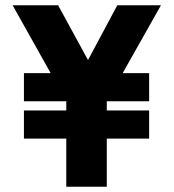

<svg xmlns="http://www.w3.org/2000/svg" viewBox="-20 -710 660 730"><path d="M251 -292 28 -690H201L351 -415ZM232 0V-453H386V0ZM71 -183V-290H547V-183ZM71 -325V-432H547V-325ZM368 -293 279 -415 426 -690H592Z"/></svg>

Font: Radio Canada Big
Style: Bold
Weight: 700
Designer: Étienne Aubert Bonn
Foundry: Coppers and Brasses
Version: Version 1.001